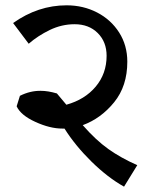

<svg xmlns="http://www.w3.org/2000/svg" viewBox="-20 -680 581 715"><path d="M491.2 -64.9 441.9 15.1Q380.9 -19 320.3 -78.6Q259.8 -138.2 220.2 -201.2H211.9Q166 -201.2 111.6 -226.1Q57.1 -251 42 -284.2L54.2 -323.2Q92.3 -342.3 131.8 -341.8Q158.7 -341.8 191.9 -332L227.1 -290Q295.9 -309.1 336.4 -357.4Q377 -405.8 377 -472.2Q377 -523.9 344 -556.9Q311 -589.8 257.8 -589.8Q210 -589.8 165.5 -568.4Q121.1 -546.9 86.9 -517.1L28.8 -594.2Q121.6 -660.2 228 -660.2Q290 -660.2 341.6 -633.5Q393.1 -606.9 423.6 -559.1Q454.1 -511.2 454.1 -450.2Q454.1 -359.4 405 -299.1Q356 -238.8 288.1 -213.9Q336.9 -158.2 383.5 -125Q430.2 -91.8 491.2 -64.9Z"/></svg>

Font: Sura
Style: Regular
Weight: 400
Designer: Carolina Giovagnoli
Foundry: Huerta Tipografica
Version: Version 1.003;PS 001.002;hotconv 1.0.70;makeotf.lib2.5.58329